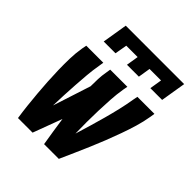

<svg xmlns="http://www.w3.org/2000/svg" viewBox="-202 -872 1004 1004"><g transform="rotate(45 300.0 -370.0)"><path d="M127 -600 150 -740H582L559 -600H472L483 -668H398L387 -600H299L310 -668H226L214 -600ZM93 0Q87 -40 82.5 -81Q78 -122 74.5 -162.5Q71 -203 68.5 -244Q66 -285 65 -326.5Q64 -368 65 -410Q66 -452 73 -494L78 -520H204L200 -494Q193 -454 189.5 -414Q186 -374 183.5 -334.5Q181 -295 179 -255.5Q177 -216 176 -176L244 -386Q244 -413 245 -440Q246 -467 251 -494L255 -520H382L377 -494Q370 -451 367.5 -408.5Q365 -366 363.5 -323.5Q362 -281 362 -239Q362 -197 363 -155Q376 -197 388.5 -239.5Q401 -282 412.5 -324Q424 -366 434 -408.5Q444 -451 451 -494L456 -520H582L578 -494Q571 -452 558.5 -410Q546 -368 531 -326.5Q516 -285 500 -244Q484 -203 466.5 -162.5Q449 -122 431 -81Q413 -40 395 0H286Q279 -40 273 -80.5Q267 -121 261 -161L201 0Z"/></g></svg>

Font: Iosevka SS04 XBd Ex
Style: Italic
Weight: 800
Width: 7
Italic angle: -9°
Monospace: yes
Designer: Belleve Invis
Foundry: Belleve Invis
Version: Version 19.0.0; ttfautohint (v1.8.4)